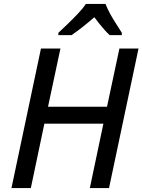

<svg xmlns="http://www.w3.org/2000/svg" viewBox="-20 -962 728 982"><path d="M38.6 0 189.5 -713.9H289.1L225.6 -416H527.3L590.8 -713.9H688.5L537.6 0H439.5L508.8 -329.6H207L137.7 0ZM278.3 -782.2 278.8 -794.4Q296.9 -811 324.2 -837.4Q351.6 -863.8 378.2 -891.8Q404.8 -919.9 419.4 -941.9H519.5Q529.3 -917 543.9 -890.4Q558.6 -863.8 574.7 -839.1Q590.8 -814.5 603 -794.4V-782.2H541Q528.8 -793.5 515.4 -808.3Q502 -823.2 488.5 -840.1Q475.1 -856.9 462.4 -874Q432.6 -847.7 402.8 -824.2Q373 -800.8 345.7 -782.2Z"/></svg>

Font: Open Sans Medium
Style: Italic
Weight: 500
Italic angle: -12°
Designer: Monotype Design Team
Foundry: Monotype Imaging Inc.
Version: Version 3.000